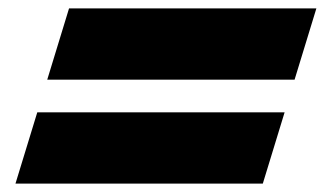

<svg xmlns="http://www.w3.org/2000/svg" viewBox="-20 -575 775 458"><path d="M101.9 -137H16.9L68.9 -307H153.9H573.9H658.9L606.9 -137H521.9ZM177.7 -385H92.7L144.7 -555H229.7H649.7H734.7L682.7 -385H597.7Z"/></svg>

Font: Nordica Plus
Style: NordicaClassicBkObl
Weight: 900
Version: Version 1.01